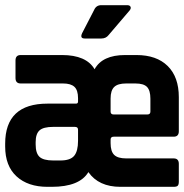

<svg xmlns="http://www.w3.org/2000/svg" viewBox="-55 -723 712 743"><path d="M337 -703H437Q447 -703 450 -697Q453 -691 447 -683L365 -587Q355 -574 337 -574H273Q253 -574 263 -595L309 -684Q317 -703 337 -703ZM373 -183V-169Q373 -137 387 -123.5Q401 -110 433 -110H617Q637 -110 637 -89V-20Q637 -9 633 -4.5Q629 0 617 0H411Q327 0 287 -57Q253 0 145 0H129Q53 0 9 -40.5Q-35 -81 -35 -156V-167Q-35 -322 129 -322H239Q247 -322 247 -330V-343Q247 -374 233 -387Q219 -400 189 -400H25Q5 -400 5 -421V-489Q5 -510 25 -510H185Q279 -510 311 -455Q341 -510 429 -510H473Q551 -510 594 -467.5Q637 -425 637 -347V-215Q637 -194 617 -194H385Q373 -194 373 -183ZM527 -291V-341Q527 -373 514 -386.5Q501 -400 469 -400H433Q401 -400 387 -386.5Q373 -373 373 -342V-291Q373 -280 385 -280H515Q527 -280 527 -291ZM247 -178V-221Q247 -232 235 -232H151Q113 -232 98 -218.5Q83 -205 83 -173V-164Q83 -130 98 -116Q113 -102 151 -102H179Q217 -102 232 -120Q247 -138 247 -178Z"/></svg>

Font: RajdhaniMono
Style: Bold
Weight: 700
Monospace: yes
Designer: Satya Rajpurohit, Jyotish Sonowal
Foundry: Indian Type Foundry
Version: Version 1.201;PS 1.0;hotconv 1.0.78;makeotf.lib2.5.61930; tt